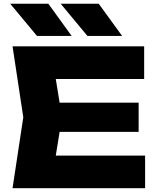

<svg xmlns="http://www.w3.org/2000/svg" viewBox="-20 -995 836 1015"><path d="M712.9 -297.9H162.2V-452.1H712.9ZM259.3 -76.4 173.5 -172.5H747.1V0H46.3L103.1 -375L46.3 -750H742.1V-577.5H173.5L259.3 -673.6L307.7 -375ZM625.5 -805.2H442.1L300.8 -975.3H501.9ZM358.7 -805.2H175.4L34 -975.3H235.5Z"/></svg>

Font: Unbounded Variable
Style: Regular
Weight: 400
Designer: Luke Prowse, Jean-Baptiste Morizot, Fátima Lázaro, Florian Runge
Foundry: NaN
Version: Version 1.600;FEAKit 1.0